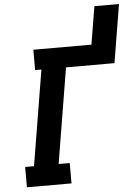

<svg xmlns="http://www.w3.org/2000/svg" viewBox="-61 -987 745 1034"><g transform="rotate(-5 311.0 -470.0)"><path d="M42 0V-110H90L175 -625H141V-735H455L489 -940H622L570 -625H308L223 -110H283V0Z"/></g></svg>

Font: Iosevka Etoile XBdObl
Style: Regular
Weight: 800
Italic angle: -9°
Designer: Belleve Invis
Foundry: Belleve Invis
Version: Version 15.5.2; ttfautohint (v1.8.4)